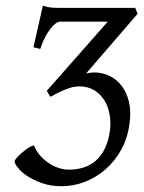

<svg xmlns="http://www.w3.org/2000/svg" viewBox="-20 -643 508 678"><path d="M437.5 -207Q430.7 -155.3 408 -114.3Q385.3 -73.2 352.3 -44.7Q319.3 -16.1 279.3 -0.7Q239.3 14.6 197.3 14.6Q159.2 14.6 128.2 3.7Q97.2 -7.3 75.4 -22Q53.7 -36.6 42.5 -51.8Q31.7 -65.4 31.7 -73.2V-74.7Q32.2 -77.6 39.3 -85.9Q46.4 -94.2 56.9 -103.3Q67.4 -112.3 79.1 -120.1Q90.8 -127.9 100.1 -129.4Q106.9 -111.3 120.1 -95.7Q133.3 -80.1 149.9 -68.6Q166.5 -57.1 185.3 -50.5Q204.1 -43.9 222.7 -43.9Q250.5 -43.9 274.9 -51.5Q299.3 -59.1 318.4 -75.7Q337.4 -92.3 350.3 -118.7Q363.3 -145 368.2 -182.1Q372.1 -211.4 366.9 -239.5Q361.8 -267.6 348.1 -289.3Q334.5 -311 312.5 -324.5Q290.5 -337.9 260.7 -337.9Q242.2 -337.9 224.9 -332Q207.5 -326.2 187 -316.4L183.1 -314.5L158.2 -301.3L157.2 -302.2Q154.8 -305.2 151.9 -310.8Q148.9 -316.4 146.5 -320.3L145.5 -322.8V-323.2Q146 -323.2 146.5 -323.7L360.4 -566.4H192.4Q185.1 -566.4 176 -559.8Q167 -553.2 157.5 -540.8Q147.9 -528.3 138.7 -510.5Q129.4 -492.7 122.1 -470.2L98.1 -476.1L131.3 -623Q140.1 -620.1 147.9 -618.4Q155.8 -616.7 164.3 -616Q172.9 -615.2 183.1 -615.2H457.5L465.8 -594.2L284.2 -383.8Q292 -385.3 299.1 -386.2Q306.2 -387.2 313 -387.2Q341.3 -387.2 366.7 -375Q392.1 -362.8 409.7 -339.8Q427.2 -316.9 435.3 -283.4Q443.4 -250 437.5 -207Z"/></svg>

Font: Akkhara
Style: Italic
Weight: 400
Italic angle: -7°
Designer: J. Victor Gaultney
Version: Version 1.00 June 13, 2006, initial release